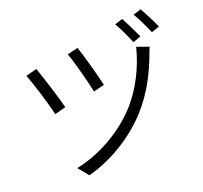

<svg xmlns="http://www.w3.org/2000/svg" viewBox="-125 -990 1249 1183"><g transform="rotate(-15 500.0 -399.0)"><path d="M434 -723 366 -700C391 -649 447 -493 463 -437L532 -461C516 -516 456 -676 434 -723ZM866 -615 785 -636C766 -514 715 -380 633 -275C533 -148 385 -50 241 -8L302 54C443 4 591 -99 694 -234C776 -343 819 -454 850 -563C854 -577 859 -600 866 -615ZM155 -663 85 -638C108 -596 178 -426 196 -364L267 -390C244 -456 181 -609 155 -663ZM746 -824 696 -803C721 -768 756 -709 776 -668L827 -691C806 -729 769 -790 746 -824ZM871 -852 821 -831C847 -797 880 -739 902 -698L953 -720C932 -759 895 -818 871 -852Z"/></g></svg>

Font: ChiuKong Gothic CL Normal
Style: Regular
Weight: 350
Designer: Ryoko NISHIZUKA 西塚涼子 (kana, bopomofo & ideographs); Paul D. Hunt (Latin, Greek & Cyrillic); Sandoll Communications 산돌커뮤니
Foundry: Adobe
Version: Version 1.300